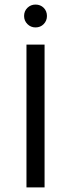

<svg xmlns="http://www.w3.org/2000/svg" viewBox="-20 -820 311 840"><path d="M95.8 0Q95.8 0 95.8 -625Q95.8 -625 175 -625Q175 -625 175 0Q175 0 95.8 0ZM135.4 -700Q114.6 -700 100 -714.6Q85.4 -729.2 85.4 -750Q85.4 -771.5 100 -785.8Q114.6 -800 135.4 -800Q156.9 -800 171.2 -785.8Q185.4 -771.5 185.4 -750Q185.4 -729.2 171.2 -714.6Q156.9 -700 135.4 -700Z"/></svg>

Font: co2trust
Style: Regular
Weight: 400
Designer: Kristian Moeller
Foundry: Dicotype
Version: Version 1.000